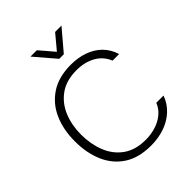

<svg xmlns="http://www.w3.org/2000/svg" viewBox="-258 -1070 1217 1217"><g transform="rotate(-45 350.5 -462.0)"><path d="M375 8Q265 8 193.5 -39Q122 -86 87 -167.5Q52 -249 52 -353Q52 -456 87.5 -537.5Q123 -619 195.5 -667Q268 -715 378 -715Q442 -715 495.5 -696Q549 -677 586.5 -640Q624 -603 642 -546H583Q559 -605 504.5 -635Q450 -665 379 -665Q286 -665 226.5 -622Q167 -579 138.5 -509Q110 -439 110 -355Q110 -271 138 -199.5Q166 -128 225.5 -85Q285 -42 377 -42Q423 -42 466 -55Q509 -68 542 -95Q575 -122 590 -161H655Q635 -106 593.5 -68Q552 -30 496 -11Q440 8 375 8ZM352 -793 233 -932H290L373 -835L454 -932H511L393 -793Z"/></g></svg>

Font: Onest ExtraLight
Style: Regular
Weight: 250
Designer: Dmitri Voloshin, Andrey Kudryavtsev
Foundry: Dmitri Voloshin, Andrey Kudryavtsev
Version: Version 1.000;gftools[0.9.33]